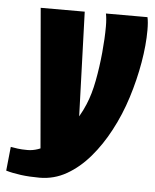

<svg xmlns="http://www.w3.org/2000/svg" viewBox="-90 -536 560 695"><g transform="rotate(5 189.5 -188.5)"><path d="M79 118Q42 118 11.5 114Q-19 110 -43 103L-34 16Q-23 18 -8.5 20Q6 22 27 22Q65 22 103.5 -4.5Q142 -31 174.5 -73.5Q207 -116 226 -162Q242 -200 251.5 -250Q261 -300 266 -352.5Q271 -405 271 -448Q271 -462 270 -474Q269 -486 267 -495H418Q422 -478 422 -448Q422 -394 411 -330Q400 -266 379.5 -201Q359 -136 328 -78Q299 -23 261 21.5Q223 66 177.5 92Q132 118 79 118ZM77 51 30 -495H190L206 -27Z"/></g></svg>

Font: Alumni Sans Black
Style: Italic
Weight: 900
Italic angle: -8°
Version: Version 1.016